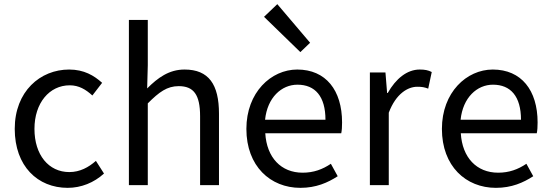

<svg xmlns="http://www.w3.org/2000/svg" viewBox="-20 -892 2652 925"><path d="M306 13C371 13 433 -12 481 -56L442 -117C407 -86 365 -63 314 -63C214 -63 146 -146 146 -271C146 -396 218 -481 316 -481C360 -481 393 -461 425 -432L472 -493C433 -528 385 -557 313 -557C174 -557 51 -452 51 -271C51 -91 162 13 306 13Z M692 -796H601V0H692V-394C747 -449 785 -477 841 -477C913 -477 944 -436 944 -332V0H1035V-344C1035 -485 986 -557 869 -557C794 -557 740 -517 689 -466L692 -578Z M1316 -872 1252 -811 1427 -641 1474 -686ZM1427 13C1503 13 1559 -12 1607 -43L1574 -103C1534 -76 1491 -60 1438 -60C1334 -60 1265 -133 1258 -250H1624C1627 -263 1628 -282 1628 -302C1628 -457 1550 -557 1412 -557C1286 -557 1167 -447 1167 -271C1167 -91 1283 13 1427 13ZM1548 -315H1257C1268 -422 1336 -484 1413 -484C1498 -484 1548 -428 1548 -315Z M1837 -543H1762V0H1853V-349C1888 -442 1946 -474 1990 -474C2013 -474 2024 -472 2043 -465L2060 -545C2043 -554 2026 -557 2002 -557C1941 -557 1887 -513 1848 -444H1845Z M2369 13C2445 13 2501 -12 2549 -43L2516 -103C2476 -76 2433 -60 2380 -60C2276 -60 2207 -133 2200 -250H2566C2569 -263 2570 -282 2570 -302C2570 -457 2492 -557 2354 -557C2228 -557 2109 -447 2109 -271C2109 -91 2225 13 2369 13ZM2490 -315H2199C2210 -422 2278 -484 2355 -484C2440 -484 2490 -428 2490 -315Z"/></svg>

Font: Spoqa Han Sans Neo
Style: Regular
Weight: 400
Designer: [Spoqa Han Sans Neo] Dong-huui Kim ___ Younghwa Kang ___ Yujin Lee ___ [Noto Sans] Ryoko NISHIZUKA ____ (kana & ideograp
Foundry: Spoqa (http://www.spoqa-han-sans.com)
Version: Version 1.100;hotconv 1.0.109;makeotfexe 2.5.65596